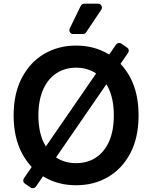

<svg xmlns="http://www.w3.org/2000/svg" viewBox="-20 -981 815 1027"><path d="M216.3 -34.4 210.2 -38 172.6 16.3Q166.2 25.6 155.2 25.6Q148.4 25.6 143.5 22L113.6 1.4Q104.4 -5 104.4 -16Q104.4 -22 108.3 -27.7L149.5 -87.7Q119.3 -120 96.9 -162.6Q52.9 -246.8 52.9 -363.6Q52.9 -480.5 96.9 -564.6Q140.6 -648.1 216.3 -692.8Q292.3 -737.2 387.1 -737.2Q482.2 -737.2 558.2 -692.8L563.9 -689.3L600.5 -742.2Q607.2 -751.1 617.9 -751.1Q624.6 -751.1 629.6 -747.5L659.4 -726.9Q668.7 -720.5 668.7 -709.5Q668.7 -703.5 664.8 -697.8L624.6 -639.6Q654.8 -607.6 677.6 -564.6Q721.2 -481.2 721.2 -363.6Q721.2 -246.1 677.6 -162.3Q633.9 -78.8 558.2 -34.4Q483.3 9.9 387.1 9.9Q291.2 9.9 216.3 -34.4ZM211.3 -223.7Q218 -209.2 225.1 -197.4L494.3 -588.1L491.8 -589.5Q446.4 -619 387.1 -619Q328.5 -619 282.3 -589.5Q236.9 -560 211.3 -503.2Q185.4 -445.3 185.4 -363.6Q185.4 -281.6 211.3 -223.7ZM282.3 -137.4Q327.8 -108.3 387.1 -108.3Q446.7 -108.3 491.8 -137.4Q537.6 -166.9 563.2 -223.7Q588.8 -280.9 588.8 -363.6Q588.8 -446.4 563.2 -503.2Q556.8 -518.1 549 -530.2L279.8 -139.2ZM350.9 -819.6Q350.9 -811.1 356.7 -805Q362.6 -799 371.4 -799H423.3Q428.6 -799 433.2 -801.5Q437.9 -804 440.7 -808.2L521.7 -929Q525.2 -933.9 525.2 -940.3Q525.2 -948.9 519.4 -955.1Q513.5 -961.3 504.6 -961.3H430.8Q424.7 -961.3 419.6 -958.1Q414.4 -954.9 411.9 -949.6L353 -828.8Q350.9 -824.2 350.9 -819.6Z"/></svg>

Font: DeltaSans SemiBold
Style: Regular
Weight: 600
Designer: Rasmus Andersson
Foundry: rsms
Version: Version 3.012